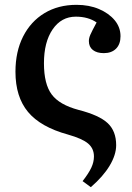

<svg xmlns="http://www.w3.org/2000/svg" viewBox="-20 -545 547 795"><path d="M356 230 322 205Q347 173 358 149.5Q369 126 369 103Q369 70 345 49.5Q321 29 261 12Q148 -19 96 -81.5Q44 -144 44 -248Q44 -331 75.5 -393.5Q107 -456 164 -490.5Q221 -525 297 -525Q349 -525 390 -507.5Q431 -490 455 -461Q479 -432 479 -395Q479 -362 460.5 -343.5Q442 -325 410 -325Q381 -325 364.5 -338Q348 -351 348 -375Q348 -387 354 -401Q360 -415 380 -452Q345 -476 294 -476Q234 -476 198 -423.5Q162 -371 162 -283Q162 -197 194 -154Q226 -111 305 -90Q391 -68 426 -35Q461 -2 461 56Q461 96 434 141Q407 186 356 230Z"/></svg>

Font: Literata 36pt Medium
Style: Regular
Weight: 500
Designer: Latin by Veronika Burian and Jose Scaglione. Greek by Irene Vlachou. Cyrillic by Vera Evstafieva.
Foundry: TypeTogether
Version: Version 3.002